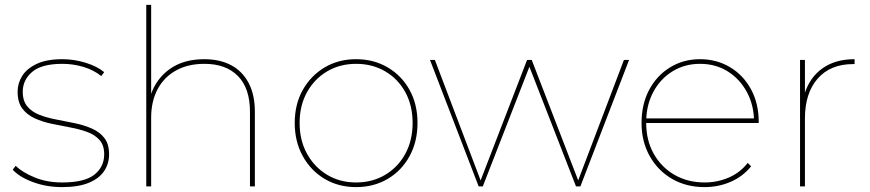

<svg xmlns="http://www.w3.org/2000/svg" viewBox="-20 -762 3559 785"><path d="M234 3Q171 3 116 -17Q61 -37 32 -68L44 -84Q72 -57 122 -36.5Q172 -16 234 -16Q326 -16 366 -48Q406 -80 406 -131Q406 -168 387 -189.5Q368 -211 336.5 -222.5Q305 -234 267 -241Q229 -248 191 -256Q153 -264 121.5 -278.5Q90 -293 71 -318.5Q52 -344 52 -387Q52 -422 71 -452Q90 -482 130.5 -501Q171 -520 235 -520Q283 -520 330 -505.5Q377 -491 406 -467L394 -451Q363 -476 321 -488.5Q279 -501 235 -501Q150 -501 111.5 -468Q73 -435 73 -387Q73 -349 92 -326.5Q111 -304 142.5 -292Q174 -280 212 -273Q250 -266 287.5 -258Q325 -250 356.5 -236Q388 -222 407 -197.5Q426 -173 426 -131Q426 -92 405 -61.5Q384 -31 341.5 -14Q299 3 234 3Z M578 0V-742H598V-370L596 -373Q619 -441 675 -480.5Q731 -520 815 -520Q879 -520 925 -495.5Q971 -471 996.5 -423Q1022 -375 1022 -305V0H1002V-305Q1002 -401 953 -451Q904 -501 816 -501Q748 -501 699 -473.5Q650 -446 624 -396.5Q598 -347 598 -281V0Z M1436 3Q1364 3 1307.5 -30.5Q1251 -64 1218 -123.5Q1185 -183 1185 -259Q1185 -336 1218 -394.5Q1251 -453 1307.5 -486.5Q1364 -520 1436 -520Q1508 -520 1565 -486.5Q1622 -453 1654.5 -394.5Q1687 -336 1687 -259Q1687 -183 1654.5 -123.5Q1622 -64 1565 -30.5Q1508 3 1436 3ZM1436 -16Q1502 -16 1554.5 -47Q1607 -78 1637 -133Q1667 -188 1667 -259Q1667 -331 1637 -385.5Q1607 -440 1554.5 -470.5Q1502 -501 1436 -501Q1370 -501 1318 -470.5Q1266 -440 1235.5 -385.5Q1205 -331 1205 -259Q1205 -188 1235.5 -133Q1266 -78 1318 -47Q1370 -16 1436 -16Z M1937 0 1738 -517H1758L1949 -14H1941L2135 -517H2154L2348 -14H2340L2531 -517H2552L2353 0H2335L2141 -498H2148L1954 0Z M2861 3Q2786 3 2728 -30.5Q2670 -64 2636.5 -123.5Q2603 -183 2603 -259Q2603 -336 2634 -394.5Q2665 -453 2719.5 -486.5Q2774 -520 2842 -520Q2910 -520 2964.5 -487.5Q3019 -455 3050.5 -397Q3082 -339 3082 -264Q3082 -263 3082 -262Q3082 -261 3082 -259H2614V-278H3071L3063 -263Q3063 -331 3034 -385Q3005 -439 2955.5 -470Q2906 -501 2842 -501Q2779 -501 2729 -470Q2679 -439 2650.5 -385Q2622 -331 2622 -263V-259Q2622 -188 2653 -133Q2684 -78 2738 -47Q2792 -16 2861 -16Q2913 -16 2959.5 -36Q3006 -56 3037 -96L3051 -82Q3017 -40 2967 -18.5Q2917 3 2861 3Z M3251 0V-517H3271V-374L3269 -377Q3290 -445 3342.5 -482.5Q3395 -520 3474 -520V-500Q3473 -500 3471.5 -500Q3470 -500 3468 -500Q3375 -500 3323 -440.5Q3271 -381 3271 -278V0Z"/></svg>

Font: Montserrat Thin Thin
Style: Regular
Weight: 250
Version: Version 9.000